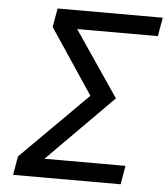

<svg xmlns="http://www.w3.org/2000/svg" viewBox="-51 -739 688 785"><g transform="rotate(5 293.0 -346.5)"><path d="M31.7 0H473.1L486.3 -76.7H153.8L423.3 -348.1L240.7 -616.7H571.8L585.4 -693.4H153.8L140.1 -616.7L318.4 -349.6L44.9 -76.7Z"/></g></svg>

Font: Cascadia Code SemiLight
Style: Italic
Weight: 350
Italic angle: -10°
Monospace: yes
Designer: Aaron Bell
Foundry: Saja Typeworks
Version: Version 2404.023